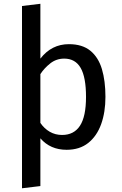

<svg xmlns="http://www.w3.org/2000/svg" viewBox="-20 -790 655 1029"><path d="M196.4 -769.7V-475.9Q256.4 -553.3 349.2 -553.3Q421 -553.3 464.1 -518.2Q507.2 -483.1 526.2 -419.7Q545.1 -356.4 545.1 -270.8Q545.1 -188.7 522.1 -124.6Q499 -60.5 452.8 -23.8Q406.7 12.8 336.9 12.8Q249.7 12.8 196.4 -48.7V207.2L97.9 219V-757.9ZM324.1 -475.9Q282.1 -475.9 249.7 -450.5Q217.4 -425.1 196.4 -392.8V-131.3Q216.9 -101 246.7 -83.8Q276.4 -66.7 312.8 -66.7Q376.4 -66.7 408.7 -116.2Q441 -165.6 441 -270.8Q441 -375.9 412.3 -425.9Q383.6 -475.9 324.1 -475.9Z"/></svg>

Font: Fira Code Retina
Style: Regular
Weight: 450
Monospace: yes
Designer: Carrois Corporate, Edenspiekermann AG, Nikita Prokopov
Foundry: Carrois Corporate, Edenspiekermann AG, Nikita Prokopov
Version: Version 6.002